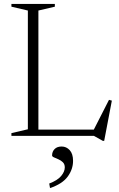

<svg xmlns="http://www.w3.org/2000/svg" viewBox="-20 -690 605 975"><path d="M509 25.5H502.5L457 0H38V-14L121.5 -33.5V-636.5L38 -656V-670H258.5V-656L175 -636.5V-32H456.5L533.5 -183L548 -179ZM230 242Q272 226 290.5 203.8Q309 181.5 309 160Q309 143.5 299.2 134Q289.5 124.5 276.8 119Q264 113.5 254.2 109.2Q244.5 105 244.5 99.5Q244.5 80 257.2 67Q270 54 293 54Q317 54 334 72.5Q351 91 351 127Q351 169.5 323.8 206.8Q296.5 244 234 265Z"/></svg>

Font: Newsreader Text Light
Style: Regular
Weight: 300
Designer: Hugues Gentile
Foundry: Production Type
Version: Version 1.002